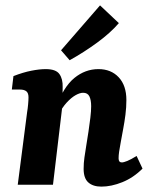

<svg xmlns="http://www.w3.org/2000/svg" viewBox="-20 -687 563 714"><path d="M357 7Q326 7 308.5 -8.5Q291 -24 291 -59Q291 -81 294 -101.5Q297 -122 301 -147Q305 -171 309 -197.5Q313 -224 316 -249Q319 -274 319 -292Q319 -315 312.5 -328.5Q306 -342 289 -342Q277 -342 261 -333Q245 -324 228 -305.5Q211 -287 197 -259L187 -285Q216 -364 256.5 -397Q297 -430 346 -430Q393 -430 421.5 -399.5Q450 -369 450 -315Q450 -288 446.5 -260.5Q443 -233 438 -207Q433 -181 429 -158Q425 -137 423 -123Q421 -109 421 -98Q421 -83 433 -83Q440 -83 453.5 -88.5Q467 -94 488 -107L510 -60Q476 -26 435 -9.5Q394 7 357 7ZM46 0 81 -271Q83 -282 84.5 -298.5Q86 -315 86 -325Q86 -341 78 -347.5Q70 -354 54 -354H24L30 -404Q66 -418 96.5 -424Q127 -430 150 -430Q188 -430 201 -411.5Q214 -393 213 -363L212 -294L177 0ZM207 -500 352 -667 422 -601Q391 -565 342 -529Q293 -493 239 -463Z"/></svg>

Font: Yrsa
Style: Bold Italic
Weight: 700
Italic angle: -7.10001°
Version: Version 2.004